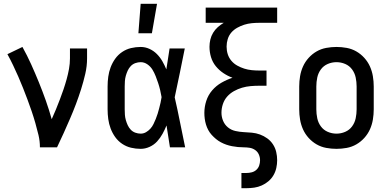

<svg xmlns="http://www.w3.org/2000/svg" viewBox="-20 -775 2040 1010"><path d="M190 0Q190 -33 182.5 -64.5Q175 -96 166 -127.5Q157 -159 146.5 -190Q136 -221 124.5 -251.5Q113 -282 101 -312.5Q89 -343 76 -372.5Q63 -402 49 -431.5Q35 -461 19 -490L98 -528Q123 -483 144 -436.5Q165 -390 184.5 -342Q204 -294 221 -246Q238 -198 252 -148Q264 -174 274.5 -200Q285 -226 295 -252Q305 -278 314 -304.5Q323 -331 330.5 -358Q338 -385 343 -412.5Q348 -440 348 -468V-520H438V-468Q438 -427 428.5 -386Q419 -345 406.5 -305.5Q394 -266 379.5 -227.5Q365 -189 348.5 -151Q332 -113 315 -75Q298 -37 280 0Z M720 8Q694 8 669 2Q644 -4 622.5 -18.5Q601 -33 586 -54Q571 -75 562 -99Q553 -123 549.5 -148.5Q546 -174 546 -200V-320Q546 -346 549.5 -371.5Q553 -397 562 -421Q571 -445 586 -466Q601 -487 622.5 -501.5Q644 -516 669 -522Q694 -528 720 -528Q744 -528 766 -518Q788 -508 805 -491Q822 -474 834 -453Q846 -432 855 -410Q859 -437 863.5 -464.5Q868 -492 872 -520H952Q939 -456 926 -391.5Q913 -327 899 -263Q914 -198 927 -132Q940 -66 954 0H874Q870 -29 865 -57.5Q860 -86 856 -115Q847 -93 835 -71Q823 -49 806.5 -31Q790 -13 767 -2.5Q744 8 720 8ZM720 -72Q735 -72 748 -79.5Q761 -87 771 -98Q781 -109 787.5 -122.5Q794 -136 799.5 -149.5Q805 -163 809.5 -177.5Q814 -192 817.5 -206Q821 -220 824.5 -234.5Q828 -249 830 -264Q827 -282 822.5 -301Q818 -320 812 -338Q806 -356 799 -374Q792 -392 782 -408.5Q772 -425 755.5 -436.5Q739 -448 720 -448Q706 -448 692 -443Q678 -438 668 -427.5Q658 -417 652 -404Q646 -391 642 -377Q638 -363 637 -348.5Q636 -334 636 -320V-200Q636 -186 637 -171.5Q638 -157 642 -143Q646 -129 652 -116Q658 -103 668 -92.5Q678 -82 692 -77Q706 -72 720 -72ZM708 -600 720 -755H806L779 -600Z M1250 215V135H1276Q1290 135 1304 131.5Q1318 128 1328.5 118.5Q1339 109 1343.5 95.5Q1348 82 1348 68Q1348 52 1341.5 37.5Q1335 23 1322 14Q1309 5 1293.5 2.5Q1278 0 1262.5 0Q1247 0 1231.5 -1.5Q1216 -3 1200.5 -6Q1185 -9 1170.5 -14Q1156 -19 1142 -26.5Q1128 -34 1116 -44Q1104 -54 1093.5 -65.5Q1083 -77 1075.5 -91Q1068 -105 1063.5 -120Q1059 -135 1057 -150.5Q1055 -166 1055 -181Q1055 -213 1065 -244Q1075 -275 1096 -299.5Q1117 -324 1145 -340Q1173 -356 1203 -366Q1178 -375 1155 -390.5Q1132 -406 1115 -427Q1098 -448 1090 -474.5Q1082 -501 1082 -529Q1082 -548 1086.5 -567Q1091 -586 1101 -602.5Q1111 -619 1125.5 -632Q1140 -645 1157 -655H1062V-735H1438V-655H1344Q1324 -655 1304 -653Q1284 -651 1265 -645Q1246 -639 1228 -629Q1210 -619 1197 -604Q1184 -589 1178 -569.5Q1172 -550 1172 -530Q1172 -509 1178 -490Q1184 -471 1197 -455.5Q1210 -440 1228 -430Q1246 -420 1265 -414Q1284 -408 1304 -406Q1324 -404 1344 -404H1382V-324H1344Q1321 -324 1298 -322Q1275 -320 1253 -313.5Q1231 -307 1210.5 -295.5Q1190 -284 1175 -267Q1160 -250 1152.5 -227.5Q1145 -205 1145 -182Q1145 -160 1153.5 -139.5Q1162 -119 1179 -105Q1196 -91 1218 -86Q1240 -81 1261.5 -80Q1283 -79 1305 -77Q1327 -75 1347.5 -67.5Q1368 -60 1386 -47Q1404 -34 1416 -15.5Q1428 3 1433 24.5Q1438 46 1438 68Q1438 88 1433.5 108.5Q1429 129 1418.5 147Q1408 165 1392 178.5Q1376 192 1357 200.5Q1338 209 1317.5 212Q1297 215 1276 215Z M1750 8Q1723 8 1696 3Q1669 -2 1645.5 -15.5Q1622 -29 1603.5 -49.5Q1585 -70 1574 -94.5Q1563 -119 1558.5 -146Q1554 -173 1554 -200V-320Q1554 -347 1558.5 -374Q1563 -401 1574 -425.5Q1585 -450 1603.5 -470.5Q1622 -491 1645.5 -504.5Q1669 -518 1696 -523Q1723 -528 1750 -528Q1777 -528 1804 -523Q1831 -518 1854.5 -504.5Q1878 -491 1896.5 -470.5Q1915 -450 1926 -425.5Q1937 -401 1941.5 -374Q1946 -347 1946 -320V-200Q1946 -173 1941.5 -146Q1937 -119 1926 -94.5Q1915 -70 1896.5 -49.5Q1878 -29 1854.5 -15.5Q1831 -2 1804 3Q1777 8 1750 8ZM1750 -72Q1774 -72 1796 -81.5Q1818 -91 1832 -110Q1846 -129 1851 -152.5Q1856 -176 1856 -200V-320Q1856 -344 1851 -367.5Q1846 -391 1832 -410Q1818 -429 1796 -438.5Q1774 -448 1750 -448Q1726 -448 1704 -438.5Q1682 -429 1668 -410Q1654 -391 1649 -367.5Q1644 -344 1644 -320V-200Q1644 -176 1649 -152.5Q1654 -129 1668 -110Q1682 -91 1704 -81.5Q1726 -72 1750 -72Z"/></svg>

Font: Iosevka Term Curly Medium
Style: Regular
Weight: 500
Designer: Belleve Invis
Foundry: Belleve Invis
Version: Version 32.3.0